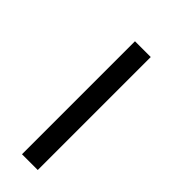

<svg xmlns="http://www.w3.org/2000/svg" viewBox="6 -506 310 310"><g transform="rotate(-45 161.0 -351.0)"><path d="M10 -333V-369H268V-333Z"/></g></svg>

Font: Gen
Style: Regular
Weight: 400
Version: Version 1.000;PS 001.001;hotconv 1.0.56